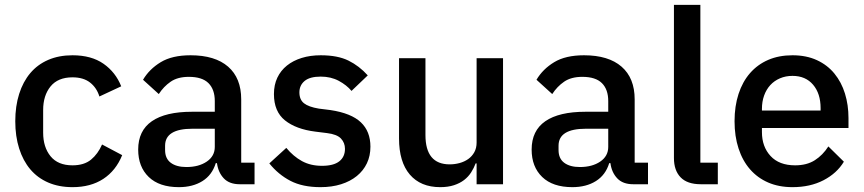

<svg xmlns="http://www.w3.org/2000/svg" viewBox="-20 -760 3563 792"><path d="M279 12Q223 12 179 -7Q135 -26 105 -61.5Q75 -97 59 -147.5Q43 -198 43 -260Q43 -322 59 -372.5Q75 -423 105 -458.5Q135 -494 179 -513Q223 -532 279 -532Q357 -532 407 -497Q457 -462 480 -404L390 -362Q379 -398 351.5 -419.5Q324 -441 279 -441Q219 -441 188.5 -403.5Q158 -366 158 -306V-213Q158 -153 188.5 -115.5Q219 -78 279 -78Q327 -78 355.5 -101.5Q384 -125 401 -164L484 -120Q458 -56 406 -22Q354 12 279 12Z M969 0Q926 0 903 -24.5Q880 -49 875 -87H870Q855 -38 815 -13Q775 12 718 12Q637 12 593.5 -30Q550 -72 550 -143Q550 -221 606.5 -260Q663 -299 772 -299H866V-343Q866 -391 840 -417Q814 -443 759 -443Q713 -443 684 -423Q655 -403 635 -372L570 -431Q596 -475 643 -503.5Q690 -532 766 -532Q867 -532 921 -485Q975 -438 975 -350V-89H1030V0ZM749 -71Q800 -71 833 -93.5Q866 -116 866 -154V-229H774Q661 -229 661 -159V-141Q661 -106 684.5 -88.5Q708 -71 749 -71Z M1302 12Q1228 12 1178 -14Q1128 -40 1091 -86L1161 -150Q1190 -115 1225.5 -95.5Q1261 -76 1308 -76Q1356 -76 1379.5 -94.5Q1403 -113 1403 -146Q1403 -171 1386.5 -188.5Q1370 -206 1329 -211L1281 -217Q1201 -227 1155.5 -263.5Q1110 -300 1110 -372Q1110 -410 1124 -439.5Q1138 -469 1163.5 -489.5Q1189 -510 1224.5 -521Q1260 -532 1303 -532Q1373 -532 1417.5 -510Q1462 -488 1497 -449L1430 -385Q1410 -409 1377.5 -426.5Q1345 -444 1303 -444Q1258 -444 1236.5 -426Q1215 -408 1215 -379Q1215 -349 1234 -334Q1253 -319 1295 -312L1343 -306Q1429 -293 1468.5 -255.5Q1508 -218 1508 -155Q1508 -117 1493.5 -86.5Q1479 -56 1452 -34Q1425 -12 1387 0Q1349 12 1302 12Z M1946 -86H1942Q1935 -67 1923.5 -49Q1912 -31 1894.5 -17.5Q1877 -4 1852.5 4Q1828 12 1796 12Q1715 12 1670.5 -40Q1626 -92 1626 -189V-520H1735V-203Q1735 -82 1835 -82Q1856 -82 1876 -87.5Q1896 -93 1911.5 -104Q1927 -115 1936.5 -132Q1946 -149 1946 -172V-520H2055V0H1946Z M2592 0Q2549 0 2526 -24.5Q2503 -49 2498 -87H2493Q2478 -38 2438 -13Q2398 12 2341 12Q2260 12 2216.5 -30Q2173 -72 2173 -143Q2173 -221 2229.5 -260Q2286 -299 2395 -299H2489V-343Q2489 -391 2463 -417Q2437 -443 2382 -443Q2336 -443 2307 -423Q2278 -403 2258 -372L2193 -431Q2219 -475 2266 -503.5Q2313 -532 2389 -532Q2490 -532 2544 -485Q2598 -438 2598 -350V-89H2653V0ZM2372 -71Q2423 -71 2456 -93.5Q2489 -116 2489 -154V-229H2397Q2284 -229 2284 -159V-141Q2284 -106 2307.5 -88.5Q2331 -71 2372 -71Z M2871 0Q2815 0 2787.5 -28.5Q2760 -57 2760 -108V-740H2869V-89H2941V0Z M3249 12Q3193 12 3149 -7Q3105 -26 3074 -61.5Q3043 -97 3026.5 -147.5Q3010 -198 3010 -260Q3010 -322 3026.5 -372.5Q3043 -423 3074 -458.5Q3105 -494 3149 -513Q3193 -532 3249 -532Q3306 -532 3349.5 -512Q3393 -492 3422 -456.5Q3451 -421 3465.5 -374Q3480 -327 3480 -273V-232H3123V-215Q3123 -155 3158.5 -116.5Q3194 -78 3260 -78Q3308 -78 3341 -99Q3374 -120 3397 -156L3461 -93Q3432 -45 3377 -16.5Q3322 12 3249 12ZM3249 -447Q3221 -447 3197.5 -437Q3174 -427 3157.5 -409Q3141 -391 3132 -366Q3123 -341 3123 -311V-304H3365V-314Q3365 -374 3334 -410.5Q3303 -447 3249 -447Z"/></svg>

Font: IBM Plex Sans Hebrew Medium
Style: Regular
Weight: 500
Designer: Mike Abbink, Paul van der Laan, Pieter van Rosmalen, Yanek Iontef
Foundry: Bold Monday
Version: Version 1.2